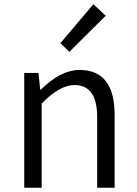

<svg xmlns="http://www.w3.org/2000/svg" viewBox="-20 -883 645 903"><path d="M94 -540H161L169 -461H172Q265 -554 354 -554Q519 -554 519 -343V0H437V-333Q437 -483 330 -483Q261 -483 176 -396V0H94ZM264 -680 419 -863 477 -809 306 -639Z"/></svg>

Font: Source Han Sans CN Normal
Style: Regular
Weight: 350
Designer: Ryoko NISHIZUKA 西塚涼子 (kana, bopomofo & ideographs); Paul D. Hunt (Latin, Greek & Cyrillic); Sandoll Communications 산돌커뮤니
Foundry: Adobe
Version: Version 2.004;hotconv 1.0.118;makeotfexe 2.5.65603